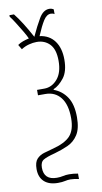

<svg xmlns="http://www.w3.org/2000/svg" viewBox="-90 -696 466 877"><g transform="rotate(-10 143.0 -257.5)"><path d="M204 -651Q215 -651 224 -645V-623Q220 -626 215 -627Q210 -628 207 -628Q188 -628 173 -604.5Q158 -581 139 -536Q184 -530 208 -497Q232 -464 232 -411Q232 -356 209 -326.5Q186 -297 160 -286V-283Q198 -269 220.5 -235Q243 -201 243 -142Q243 -89 224.5 -60.5Q206 -32 176.5 -19Q147 -6 115 3Q76 13 60.5 22.5Q45 32 45 58Q45 115 105 115Q121 115 133.5 112Q146 109 162 109Q172 109 182.5 110Q193 111 203 113V138Q195 136 183.5 134.5Q172 133 164 133Q151 133 138.5 136Q126 139 106 139Q65 139 42.5 118.5Q20 98 20 60Q20 28 33.5 13.5Q47 -1 67 -7Q87 -13 106 -18Q166 -33 191 -60Q216 -87 216 -142Q216 -205 190 -238Q164 -271 119 -271H85V-296H119Q154 -296 179.5 -325.5Q205 -355 205 -410Q205 -463 181.5 -487.5Q158 -512 121 -512Q104 -512 85 -507Q66 -502 49 -491L36 -513Q47 -521 61 -526Q75 -531 89 -534Q83 -548 69.5 -570.5Q56 -593 42.5 -614.5Q29 -636 20 -647V-654H41Q58 -633 76.5 -603.5Q95 -574 115 -537Q136 -583 156 -617Q176 -651 204 -651Z"/></g></svg>

Font: Noto Sans ExtraCondensed Thin
Style: Regular
Weight: 100
Width: 2
Designer: Monotype Design Team
Foundry: Monotype Imaging Inc.
Version: Version 2.013; ttfautohint (v1.8.4.7-5d5b)